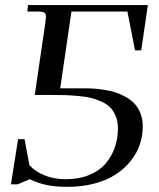

<svg xmlns="http://www.w3.org/2000/svg" viewBox="-20 -722 624 752"><path d="M22.9 0 50.8 -176.8H76.2L95.2 -75.2Q118.2 -49.3 155.8 -34.7Q193.4 -20 236.8 -20Q288.6 -20 328.9 -36.4Q369.1 -52.7 393.3 -81.1Q417.5 -109.4 429.7 -144.5Q441.9 -179.7 441.9 -219.2Q441.9 -245.1 433.8 -265.6Q425.8 -286.1 413.1 -299.8Q400.4 -313.5 379.2 -323.2Q357.9 -333 337.9 -338.1Q317.9 -343.3 288.3 -345.9Q258.8 -348.6 236.3 -349.4Q213.9 -350.1 181.2 -350.1H116.2L158.2 -637.2Q160.2 -650.9 160.2 -655.8Q160.2 -668.5 153.3 -672.6Q146.5 -676.8 127.9 -676.8H86.9L89.8 -702.1H559.1L533.2 -524.9H508.8L479 -676.8H259.8L215.8 -376H314.9Q332.5 -376 349.9 -374.8Q367.2 -373.5 390.1 -369.9Q413.1 -366.2 432.9 -359.9Q452.6 -353.5 472.9 -342Q493.2 -330.6 507.3 -315.4Q521.5 -300.3 530.3 -277.6Q539.1 -254.9 539.1 -227.1Q539.1 -190.9 527.8 -156.7Q516.6 -122.6 492.4 -92.3Q468.3 -62 434.1 -39.3Q399.9 -16.6 351.1 -3.4Q302.2 9.8 244.1 9.8Q195.3 9.8 161.9 2.4Q128.4 -4.9 96.2 -20L48.8 0Z"/></svg>

Font: Dihjauti
Style: Bold Italic
Weight: 700
Italic angle: -9°
Designer: T. Christopher White
Version: Version 3.0.0